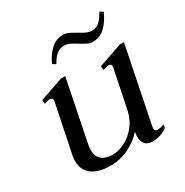

<svg xmlns="http://www.w3.org/2000/svg" viewBox="-156 -788 892 926"><g transform="rotate(-30 290.0 -325.5)"><path d="M216 -545 198 -556Q216 -598 245.5 -625Q275 -652 312 -652Q328 -652 342.5 -645.5Q357 -639 381 -625Q401 -612 416.5 -605.5Q432 -599 447 -599Q471 -599 487.5 -614Q504 -629 522 -661L540 -650Q521 -606 492 -578Q463 -550 424 -550Q408 -550 394.5 -556.5Q381 -563 358 -577Q338 -590 323 -597Q308 -604 291 -604Q268 -604 250 -589.5Q232 -575 216 -545ZM482 -27Q496 -27 518 -35L515 -17Q479 10 431 10Q405 10 391.5 -5Q378 -20 378 -48Q378 -61 381 -74Q352 -39 302.5 -14.5Q253 10 200 10Q131 10 95.5 -17.5Q60 -45 60 -94Q60 -109 63 -125L118 -393Q119 -396 119 -400Q119 -415 103 -415Q98 -415 88 -412Q78 -409 72 -407L70 -429L200 -474H224L156 -137Q152 -121 152 -103Q152 -67 173.5 -49Q195 -31 233 -31Q266 -31 300.5 -48Q335 -65 362.5 -98Q390 -131 401 -178L445 -393Q446 -396 446 -400Q446 -415 430 -415Q425 -415 415 -412Q405 -409 399 -407L397 -429L527 -474H551L467 -58Q465 -48 465 -44Q465 -27 482 -27Z"/></g></svg>

Font: Taviraj
Style: Italic
Weight: 400
Italic angle: -12°
Designer: Katatrad Team
Foundry: CadsonDemak
Version: Version 1.001